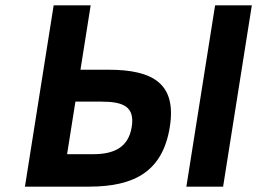

<svg xmlns="http://www.w3.org/2000/svg" viewBox="-20 -696 959 716"><path d="M782.1 -676 675 0H812L919.1 -676ZM613.3 -223C638.5 -381.9 553.7 -436 384.1 -436H280.1L318.1 -676H180.1L73 0H312C483.3 0 587.2 -58.3 613.3 -223ZM327.2 -121H230.2L261.2 -317H358.2C439.1 -317 483.3 -298.9 471.3 -223C459.2 -146.8 406 -121 327.2 -121Z"/></svg>

Font: Fog Sans
Style: It
Weight: 700
Foundry: Intel Corporation
Version: Version 1.00